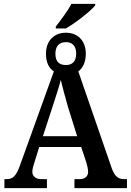

<svg xmlns="http://www.w3.org/2000/svg" viewBox="-20 -978 680 998"><path d="M270 -830H322C374 -859 453 -922 475 -950V-958H351C333 -922 294 -871 270 -840ZM3 0H224V-47H192C168 -47 148 -61 148 -85C148 -101 156 -125 162 -144L184 -214H402L429 -133C433 -118 438 -100 438 -84C438 -60 418 -47 398 -47H367V0H640V-47H625C596 -47 577 -59 561 -103L387 -607C411 -624 426 -656 426 -699C426 -770 380 -808 323 -808C265 -808 219 -770 219 -699C219 -654 234 -623 260 -607L83 -116C63 -60 44 -47 15 -47H3ZM323 -640C289 -640 268 -656 268 -699C268 -743 293 -759 323 -759C352 -759 376 -743 376 -699C376 -657 354 -640 323 -640ZM203 -270 255 -429C271 -479 286 -523 296 -563C305 -523 321 -467 334 -420L381 -270Z"/></svg>

Font: Noto Serif Condensed Semi
Style: Regular
Weight: 600
Width: 3
Designer: Monotype Design Team
Foundry: Monotype Imaging Inc.
Version: Version 1.002